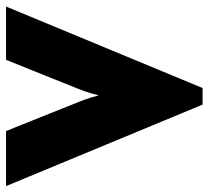

<svg xmlns="http://www.w3.org/2000/svg" viewBox="-50 -618 675 620"><g transform="rotate(-90 287.0 -307.5)"><path d="M259.7 9.7 -3.5 -625H174.3L256.9 -418.8Q266.7 -395.1 274.7 -374Q282.6 -352.8 289.6 -325.7Q295.8 -352.1 303.5 -372.9Q311.1 -393.8 321.5 -418.8L404.2 -625H576.4L313.2 9.7Z"/></g></svg>

Font: Afacad Flux ExtraBold
Style: Regular
Weight: 800
Designer: Kristian Moeller
Foundry: Dicotype
Version: Version 1.100